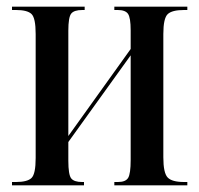

<svg xmlns="http://www.w3.org/2000/svg" viewBox="-20 -556 597 576"><path d="M16 0V-10H28Q62 -10 74.5 -22Q87 -34 87 -82V-454Q87 -502 74.5 -514Q62 -526 28 -526H16V-536H234V-526H227Q202 -526 193.5 -515Q185 -504 185 -464V-148L372 -409V-465Q372 -503 364 -514.5Q356 -526 333 -526H323V-536H542V-526H532Q496 -526 483 -513.5Q470 -501 470 -454V-84Q470 -37 483 -23.5Q496 -10 532 -10H542V0H323V-10H334Q357 -10 364.5 -22.5Q372 -35 372 -76V-390L185 -130V-74Q185 -32 193.5 -21Q202 -10 226 -10H232V0Z"/></svg>

Font: Noto Serif Display ExtraCondensed Medium
Style: Regular
Weight: 500
Width: 2
Designer: Monotype Design Team
Foundry: Monotype Imaging Inc.
Version: Version 2.009